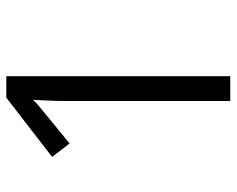

<svg xmlns="http://www.w3.org/2000/svg" viewBox="-91 -663 754 612"><g transform="rotate(-90 286.0 -357.0)"><path d="M349.1 0H270V-508.8Q270 -568.8 273.9 -628.9Q263.7 -618.2 253.9 -609.9Q244.1 -601.6 134.8 -512.2L91.8 -567.9L280.8 -713.9H349.1Z"/></g></svg>

Font: OpenSansHebrew-Regular
Style: Regular
Weight: 400
Foundry: Ascender Corporation, Yanek Iontef
Version: Version 2.001;PS 002.001;hotconv 1.0.70;makeotf.lib2.5.58329